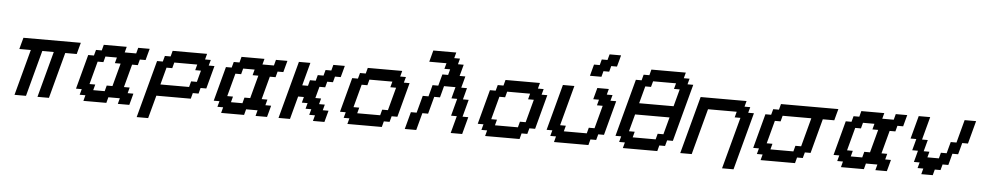

<svg xmlns="http://www.w3.org/2000/svg" viewBox="-51 -1479 10643 2083"><g transform="rotate(5 5271.0 -437.5)"><path d="M375 0H500Q522 -83 566.7 -250Q611.3 -417 633.8 -500H758.8Q764.2 -520.5 775.4 -562.3Q786.6 -604 792.5 -625H167.5Q161.6 -604 150.4 -562.3Q139.2 -520.5 133.8 -500H258.8Q236.8 -417 191.9 -250Q147 -83 125 0H250Q272 -83 316.7 -250Q361.3 -417 383.8 -500H508.8Q486.8 -417 441.9 -250Q397 -83 375 0Z M1250 0H1375Q1380.9 -21 1392.1 -62.5Q1403.3 -104 1408.7 -125H1346.2L1362.8 -187.5H1300.3Q1311.5 -229 1333.7 -312.5Q1356 -396 1367.2 -437.5H1429.7L1446.3 -500H1508.8Q1514.2 -520.5 1525.4 -562.3Q1536.6 -604 1542.5 -625H1417.5L1400.9 -562.5H1275.9L1292.5 -625H1042.5L1025.9 -562.5H963.4L946.3 -500H883.8Q867.2 -437.5 833.7 -312.5Q800.3 -187.5 783.7 -125H846.2L829.1 -62.5H891.6L875 0H1125L1141.6 -62.5H1266.6ZM1096.2 -125H971.2L987.8 -187.5H925.3Q936.5 -229 958.7 -312.3Q981 -395.5 992.2 -437.5H1054.7L1071.3 -500H1196.3L1179.7 -437.5H1242.2Q1231 -396 1208.7 -312.5Q1186.5 -229 1175.3 -187.5H1112.8Z M1466.3 125H1591.3Q1602.5 83.5 1625 0.2Q1647.5 -83 1658.7 -125H2033.7L2050.3 -187.5H2112.8L2129.4 -250H2191.9Q2203.1 -292 2225.3 -375.2Q2247.6 -458.5 2258.8 -500H2196.3L2213.4 -562.5H2150.9L2167.5 -625H1792.5L1775.9 -562.5H1713.4L1696.3 -500H1633.8Q1606 -396 1550 -187.5Q1494.1 21 1466.3 125ZM2004.4 -250H1691.9L1742.2 -437.5H1804.7L1821.3 -500H2071.3L2054.7 -437.5H2117.2Q2111.3 -417 2100.1 -375Q2088.9 -333 2083.5 -312.5H2021Z M2750 0H2875Q2880.9 -21 2892.1 -62.5Q2903.3 -104 2908.7 -125H2846.2L2862.8 -187.5H2800.3Q2811.5 -229 2833.7 -312.5Q2856 -396 2867.2 -437.5H2929.7L2946.3 -500H3008.8Q3014.2 -520.5 3025.4 -562.3Q3036.6 -604 3042.5 -625H2917.5L2900.9 -562.5H2775.9L2792.5 -625H2542.5L2525.9 -562.5H2463.4L2446.3 -500H2383.8Q2367.2 -437.5 2333.7 -312.5Q2300.3 -187.5 2283.7 -125H2346.2L2329.1 -62.5H2391.6L2375 0H2625L2641.6 -62.5H2766.6ZM2596.2 -125H2471.2L2487.8 -187.5H2425.3Q2436.5 -229 2458.7 -312.3Q2481 -395.5 2492.2 -437.5H2554.7L2571.3 -500H2696.3L2679.7 -437.5H2742.2Q2731 -396 2708.7 -312.5Q2686.5 -229 2675.3 -187.5H2612.8Z M3375 0H3500Q3505.9 -21 3516.8 -62.5Q3527.8 -104 3533.7 -125H3471.2L3487.8 -187.5H3425.3L3441.9 -250H3379.4Q3384.8 -270.5 3396 -312.3Q3407.2 -354 3413.1 -375H3475.6L3492.2 -437.5H3554.7L3571.3 -500H3633.8Q3639.6 -520.5 3650.9 -562.3Q3662.1 -604 3667.5 -625H3542.5L3525.9 -562.5H3463.4L3446.3 -500H3383.8L3367.2 -437.5H3304.7L3288.1 -375H3225.6Q3236.8 -416.5 3259 -500Q3281.2 -583.5 3292.5 -625H3167.5Q3139.6 -520.5 3083.7 -312.3Q3027.8 -104 3000 0H3125Q3136.2 -42 3158.4 -125Q3180.7 -208 3191.9 -250H3254.4L3237.8 -187.5H3300.3L3283.7 -125H3346.2L3329.1 -62.5H3391.6Z M3750 0H4125L4141.6 -62.5H4204.1L4221.2 -125H4283.7Q4300.3 -187.5 4333.7 -312.5Q4367.2 -437.5 4383.8 -500H4321.3L4338.4 -562.5H4275.9L4292.5 -625H3917.5L3900.9 -562.5H3838.4L3821.3 -500H3758.8Q3742.2 -437.5 3708.7 -312.5Q3675.3 -187.5 3658.7 -125H3721.2L3704.1 -62.5H3766.6ZM4096.2 -125H3846.2L3862.8 -187.5H3800.3Q3811.5 -229 3833.7 -312.3Q3856 -395.5 3867.2 -437.5H3929.7L3946.3 -500H4196.3L4179.7 -437.5H4242.2Q4231 -396 4208.7 -312.5Q4186.5 -229 4175.3 -187.5H4112.8Z M4875 0H5000L5050.3 -187.5H4987.8L5038.1 -375H4975.6Q4981.4 -395.5 4992.4 -437.3Q5003.4 -479 5008.8 -500H4946.3Q4952.1 -520.5 4963.4 -562.3Q4974.6 -604 4980 -625H4917.5Q4923.3 -645.5 4934.6 -687.5Q4945.8 -729.5 4951.2 -750H4888.7L4905.3 -812.5H4842.8L4859.4 -875H4609.4Q4604 -854 4592.8 -812.5Q4581.5 -771 4576.2 -750H4763.7L4746.6 -687.5H4809.1L4792.5 -625H4730Q4724.1 -604 4712.9 -562.3Q4701.7 -520.5 4696.3 -500H4633.8Q4628.4 -479 4617.4 -437.5Q4606.4 -396 4600.6 -375H4538.1L4487.8 -187.5H4425.3L4375 0H4500L4550.3 -187.5H4612.8L4663.1 -375H4725.6Q4731.4 -396 4742.4 -437.5Q4753.4 -479 4758.8 -500H4883.8Q4877.9 -479 4866.9 -437.3Q4856 -395.5 4850.6 -375H4913.1L4862.8 -187.5H4925.3Z M5250 0H5625L5641.6 -62.5H5704.1L5721.2 -125H5783.7Q5800.3 -187.5 5833.7 -312.5Q5867.2 -437.5 5883.8 -500H5821.3L5838.4 -562.5H5775.9L5792.5 -625H5417.5L5400.9 -562.5H5338.4L5321.3 -500H5258.8Q5242.2 -437.5 5208.7 -312.5Q5175.3 -187.5 5158.7 -125H5221.2L5204.1 -62.5H5266.6ZM5596.2 -125H5346.2L5362.8 -187.5H5300.3Q5311.5 -229 5333.7 -312.3Q5356 -395.5 5367.2 -437.5H5429.7L5446.3 -500H5696.3L5679.7 -437.5H5742.2Q5731 -396 5708.7 -312.5Q5686.5 -229 5675.3 -187.5H5612.8Z M6000 0H6375L6391.6 -62.5H6454.1L6471.2 -125H6533.7Q6550.3 -187.5 6583.7 -312.5Q6617.2 -437.5 6633.8 -500H6571.3L6588.4 -562.5H6525.9L6542.5 -625H6417.5Q6412.1 -604 6400.6 -562.3Q6389.2 -520.5 6383.8 -500H6446.3L6429.7 -437.5H6492.2Q6481 -396 6458.7 -312.5Q6436.5 -229 6425.3 -187.5H6362.8L6346.2 -125H6096.2L6112.8 -187.5H6050.3L6167.5 -625H6042.5Q6020.5 -542 5975.8 -375Q5931.2 -208 5908.7 -125H5971.2L5954.1 -62.5H6016.6ZM6326.2 -750H6451.2L6467.8 -812.5H6530.3L6546.9 -875H6609.4Q6615.2 -895.5 6626.5 -937.3Q6637.7 -979 6643.1 -1000H6518.1L6501 -937.5H6438.5L6421.9 -875H6359.4Q6353.5 -854 6342.5 -812.5Q6331.5 -771 6326.2 -750Z M6750 0H7125L7141.6 -62.5H7204.1L7221.2 -125H7283.7Q7311.5 -229.5 7367.4 -437.7Q7423.3 -646 7451.2 -750H7388.7L7405.3 -812.5H7342.8L7359.4 -875H6984.4L6967.8 -812.5H6905.3L6888.7 -750H6826.2Q6798.3 -646 6742.4 -437.5Q6686.5 -229 6658.7 -125H6721.2L6704.1 -62.5H6766.6ZM7096.2 -125H6846.2L6862.8 -187.5H6800.3L6850.6 -375H7225.6L7175.3 -187.5H7112.8ZM7258.8 -500H6883.8L6934.1 -687.5H6996.6L7013.7 -750H7263.7L7246.6 -687.5H7309.1Z M7841.3 125H7966.3Q7994.1 21 8050 -187.3Q8106 -395.5 8133.8 -500H8071.3L8088.4 -562.5H8025.9L8042.5 -625H7542.5Q7514.6 -520.5 7458.7 -312.3Q7402.8 -104 7375 0H7500Q7522 -83 7566.9 -250Q7611.8 -417 7633.8 -500H7946.3L7929.7 -437.5H7992.2Z M8250 0H8625L8641.6 -62.5H8704.1L8721.2 -125H8783.7Q8800.3 -187.5 8833.7 -312.5Q8867.2 -437.5 8883.8 -500H9008.8Q9014.2 -520.5 9025.4 -562.3Q9036.6 -604 9042.5 -625H8417.5L8400.9 -562.5H8338.4L8321.3 -500H8258.8Q8242.2 -437.5 8208.7 -312.5Q8175.3 -187.5 8158.7 -125H8221.2L8204.1 -62.5H8266.6ZM8596.2 -125H8346.2L8362.8 -187.5H8300.3Q8311.5 -229 8333.7 -312.3Q8356 -395.5 8367.2 -437.5H8429.7L8446.3 -500H8758.8L8675.3 -187.5H8612.8Z M9500 0H9625Q9630.9 -21 9642.1 -62.5Q9653.3 -104 9658.7 -125H9596.2L9612.8 -187.5H9550.3Q9561.5 -229 9583.7 -312.5Q9606 -396 9617.2 -437.5H9679.7L9696.3 -500H9758.8Q9764.2 -520.5 9775.4 -562.3Q9786.6 -604 9792.5 -625H9667.5L9650.9 -562.5H9525.9L9542.5 -625H9292.5L9275.9 -562.5H9213.4L9196.3 -500H9133.8Q9117.2 -437.5 9083.7 -312.5Q9050.3 -187.5 9033.7 -125H9096.2L9079.1 -62.5H9141.6L9125 0H9375L9391.6 -62.5H9516.6ZM9346.2 -125H9221.2L9237.8 -187.5H9175.3Q9186.5 -229 9208.7 -312.3Q9231 -395.5 9242.2 -437.5H9304.7L9321.3 -500H9446.3L9429.7 -437.5H9492.2Q9481 -396 9458.7 -312.5Q9436.5 -229 9425.3 -187.5H9362.8Z M10000 0H10125L10141.6 -62.5H10204.1L10221.2 -125H10283.7Q10289.6 -145.5 10300.5 -187.3Q10311.5 -229 10316.9 -250H10379.4Q10385.3 -270.5 10396.5 -312.3Q10407.7 -354 10413.1 -375H10475.6Q10486.8 -416.5 10509 -500Q10531.2 -583.5 10542.5 -625H10417.5Q10406.2 -583.5 10384 -500Q10361.8 -416.5 10350.6 -375H10288.1Q10282.2 -354 10271 -312.3Q10259.8 -270.5 10254.4 -250H10191.9L10175.3 -187.5H10050.3L10066.9 -250H10004.4Q10009.8 -270.5 10021.2 -312.3Q10032.7 -354 10038.1 -375H9975.6Q9986.8 -416.5 10009 -500Q10031.2 -583.5 10042.5 -625H9917.5Q9906.2 -583.5 9884 -500Q9861.8 -416.5 9850.6 -375H9913.1Q9907.7 -354 9896.5 -312.3Q9885.3 -270.5 9879.4 -250H9941.9Q9936.5 -229 9925.5 -187.3Q9914.6 -145.5 9908.7 -125H9971.2L9954.1 -62.5H10016.6Z"/></g></svg>

Font: Faithful 32x
Style: Oblique
Weight: 400
Foundry: Faithful Resource Pack
Version: Version 1.0; January 27, 2023